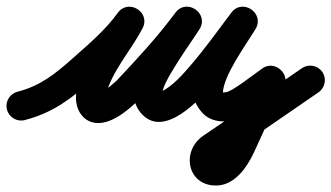

<svg xmlns="http://www.w3.org/2000/svg" viewBox="-56 -324 1020 591"><path d="M20.2 45.6C20.2 45.6 20.2 45.6 20.2 45.6C105.9 23.5 162.3 -19.2 228.9 -78.4C282.8 -126.3 337.1 -173 379.5 -231.6C395.7 -254.2 383 -278.2 363 -290.5C343 -302.8 315.7 -303.3 303 -278.6C263.1 -201.2 204.4 -139 181.5 -51.4C181.5 -51.4 181.5 -51.4 181.5 -51.5C181.5 -51.5 181.5 -51.6 181.5 -51.6C165.1 10 204 72.6 274.3 50.2C308 39.5 338.6 13.7 364.3 -9.7C364.3 -9.7 364.9 -10.3 365.5 -10.9C366.1 -11.5 366.7 -12.1 366.8 -12.1C433.2 -82.7 498.4 -153.1 556.2 -231.2C573.3 -254.4 562.4 -279.3 543.3 -292.2C524.3 -305.2 497.1 -306.3 481.8 -281.8C435.9 -208.3 298.4 -53.4 383.5 30.1C383.5 30.1 383.4 30 383.3 30C383.3 29.9 383.2 29.8 383.2 29.8C452.2 98.9 558.1 -16.4 601.2 -66.7C646.1 -119.1 686.4 -175.8 727.9 -230.9C745.1 -253.6 733.8 -278.4 714.5 -291.4C695.3 -304.4 668.1 -305.6 653.4 -281.2C611.3 -211.2 540 -118.6 540 -36C540 -27.6 541.7 -19.7 544.3 -11.8C544.3 -11.7 545.1 -10 545.8 -8.2C546.6 -6.5 547.3 -4.8 547.3 -4.7C567.8 33.3 592.7 50 638 50C692.5 50 759.2 -9.1 803.7 -40.1C821.8 -52.7 809.8 -76.6 790.9 -92.4C772 -108.2 746.3 -115.8 737.1 -95.7C706.1 -28.1 675.1 39.6 644.1 107.3C644.1 107.3 644.1 107.2 644.2 107.1C644.2 107 644.3 106.9 644.3 106.9C639.5 117.1 616.3 157.2 609.3 157C609.3 157 609 157 608.7 157C608.3 157 608 157 608 157C607 157 610 157.1 611 157.3C613.1 157.9 614.2 159.5 615 161.5C619.3 172.3 608.7 176.1 620.3 168.2C620.3 168.2 620.3 168.2 620.3 168.2C620.3 168.2 620.2 168.3 620.2 168.3C722 99.3 823.7 30.1 924.7 -40C945.1 -54.2 950.1 -82.3 936 -102.7C921.8 -123.1 893.7 -128.1 873.3 -114C772.6 -44 671.2 25 569.8 93.7C569.8 93.7 569.7 93.8 569.7 93.8C569.7 93.8 569.7 93.8 569.7 93.8C500.9 140.6 520 247 608 247C608 247 607.7 247 607.3 247C607 247 606.7 247 606.7 247C665 248.7 703.7 192.1 725.7 145.1C725.7 145.1 725.8 145 725.8 144.9C725.9 144.8 725.9 144.7 725.9 144.7C756.9 77.1 787.9 9.4 818.9 -58.3C828.1 -78.3 820.5 -98.6 806.1 -110.6C791.7 -122.7 770.4 -126.6 752.3 -113.9C724.2 -94.4 656.3 -40 638 -40C623 -40 633.7 -34.2 626.7 -47.3C626.6 -47.4 627.4 -45.6 628.2 -43.7C628.9 -41.9 629.7 -40.1 629.7 -40.2C629.2 -41.6 630 -34.6 630 -36C630 -89.7 700 -184.1 730.6 -234.8C745.2 -259.2 735.2 -283.1 717.1 -295.3C699.1 -307.4 673.2 -307.8 656.1 -285.1C615.7 -231.5 576.5 -176.2 532.8 -125.3C507.7 -95.9 474.6 -57.6 439.1 -41.3C426.4 -35.4 455.7 -24.9 446.8 -33.8C446.8 -33.8 446.7 -33.9 446.7 -34C446.6 -34 446.5 -34.1 446.5 -34.1C428.8 -51.5 535.4 -197.7 558.2 -234.2C573.4 -258.6 563.4 -282.8 545.3 -295.2C527.2 -307.5 501 -307.9 483.8 -284.8C428.1 -209.5 365.3 -141.8 301.2 -73.9C301.2 -73.8 301.9 -74.5 302.5 -75.1C303.1 -75.7 303.7 -76.3 303.7 -76.3C291.8 -65.5 279.4 -55 266.1 -45.9C259.9 -41.8 253.5 -38 246.6 -35.4C246.1 -35.3 245.7 -35.1 245.2 -35C247.9 -32 253.5 -34.1 257 -32.2C273.9 -22.8 264.4 -13.2 268.5 -28.4C268.5 -28.4 268.5 -28.5 268.5 -28.5C268.5 -28.6 268.5 -28.6 268.5 -28.6C289.3 -107.8 346.5 -166.7 383 -237.4C395.7 -262 384.7 -285 366.5 -296.2C348.3 -307.4 322.8 -306.9 306.5 -284.4C268.2 -231.2 217.9 -189 169.1 -145.6C113.6 -96.3 68.4 -59.7 -2.2 -41.6C-26.3 -35.4 -40.8 -10.9 -34.6 13.2C-28.4 37.3 -3.9 51.8 20.2 45.6Z"/></svg>

Font: FRB American Cursive Guidelines Black
Style: Bold Italic
Weight: 900
Italic angle: -25°
Version: Version 2.0;Modular Font Editor K font №1